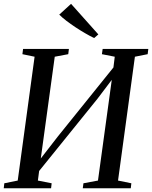

<svg xmlns="http://www.w3.org/2000/svg" viewBox="-25 -1004 811 1024"><path d="M-5 0 -2 -26.5 69.5 -41 159.5 -701.5 94.5 -715 98 -743H342.5L339 -715L267 -701.5L187 -118.5L167.5 -126.5L283 -275.5L608 -679L575 -604L587 -701.5L518.5 -715L522.5 -743H766L762.5 -715L694.5 -701.5L604.5 -41L675.5 -26.5L672.5 0H416.5L420 -26.5L497.5 -41L576 -613.5L597.5 -613L495 -477.5L155 -56.5L189 -132L177 -41L250.5 -26.5L247.5 0ZM477 -801Q453.5 -812.5 427.8 -827.5Q402 -842.5 376.8 -859.2Q351.5 -876 329.2 -893Q307 -910 291 -926L354 -983.5L499.5 -820.5Z"/></svg>

Font: Merriweather 96pt
Style: Italic
Weight: 400
Italic angle: -7.8°
Version: Version 2.101